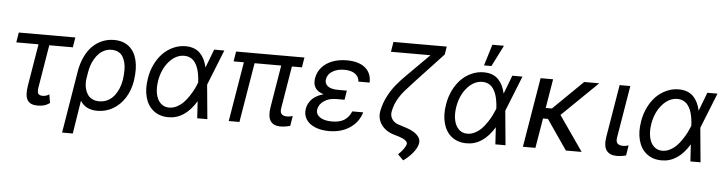

<svg xmlns="http://www.w3.org/2000/svg" viewBox="-54 -1035 5654 1499"><g transform="rotate(5 2773.5 -285.0)"><path d="M502.8 -545.5 490.1 -467.3H305.4L250 -132.1Q247.5 -119 247.7 -108.8Q247.9 -98.7 249.3 -92.3Q250.7 -85.9 255 -81.3Q259.2 -76.7 262.6 -74.4Q266 -72.1 272.4 -71Q278.8 -70 282.3 -69.8Q285.9 -69.6 292.6 -69.6Q314.6 -69.6 339.5 -85.2L350.9 -18.5Q326.3 -1.8 303.6 4.1Q280.9 9.9 254.3 9.9Q197.4 9.9 175.6 -24.5Q153.8 -58.9 166.2 -136.4L221.2 -467.3H46.9L59.7 -545.5Z M464.5 203.1 544 -279.8Q555 -346.9 580.1 -399.5Q605.1 -452.1 639.9 -485.3Q674.7 -518.5 717 -535.5Q759.2 -552.6 806.8 -552.6Q877.5 -552.6 923.1 -515.6Q968.8 -478.7 985.3 -411.8Q1001.8 -344.8 988.6 -254.3L987.2 -244.3Q974.4 -170.5 938.2 -113.1Q902 -55.8 845.9 -22.9Q789.8 9.9 723 9.9Q631.7 9.9 589.5 -57.2L548.3 203.1ZM615.8 -222.7Q614 -201 615.9 -180.2Q617.9 -159.4 625.5 -138.3Q633.2 -117.2 646.1 -101.2Q659.1 -85.2 681.1 -75.3Q703.1 -65.3 731.5 -65.3Q766 -65.3 795.5 -79.5Q824.9 -93.8 845.5 -118.8Q866.1 -143.8 880.1 -175.6Q894.2 -207.4 900.6 -244.3L902 -254.3Q907 -292.3 907.1 -325.3Q907.3 -358.3 900 -385.8Q892.8 -413.4 879.6 -433.1Q866.5 -452.8 844.6 -463.6Q822.8 -474.4 794 -474.4Q765.3 -474.4 739.9 -463.1Q714.5 -451.7 695.7 -433.1Q676.8 -414.4 662.1 -389.2Q647.4 -364 638.5 -337Q629.6 -310 625 -281.2Z M1278.4 11.4Q1209.9 10.7 1163.2 -26.3Q1116.5 -63.2 1098.7 -128.9Q1081 -194.6 1095.2 -278.4Q1104.8 -337.7 1129.8 -388.8Q1154.8 -440 1190.3 -475.9Q1225.9 -511.7 1271.5 -532.1Q1317.1 -552.6 1366.5 -552.6Q1403.8 -552.6 1433.1 -541.4Q1462.4 -530.2 1482.2 -509.2Q1502.1 -488.3 1514.9 -461.6Q1527.7 -435 1535.5 -400.6L1590.9 -545.5H1670.5L1561.1 -271.3L1560 -267.4L1585.2 0H1505.7L1497.5 -133.2Q1409.1 13.1 1278.4 11.4ZM1488.6 -278.1V-279.8Q1487.9 -296.2 1486.5 -311.4Q1485.1 -326.7 1481.2 -347.3Q1477.3 -367.9 1471.8 -385.1Q1466.3 -402.3 1456.7 -419.9Q1447.1 -437.5 1434.7 -449.8Q1422.2 -462 1403.9 -469.6Q1385.7 -477.3 1363.6 -477.3Q1297.6 -477.3 1244.9 -417.8Q1192.1 -358.3 1176.1 -265.6Q1166.9 -208.1 1176.1 -162.5Q1185.4 -116.8 1212.4 -90.4Q1239.3 -63.9 1279.8 -63.9Q1310.7 -63.9 1340.2 -79.4Q1369.7 -94.8 1391.3 -117.2Q1413 -139.6 1433.1 -169.9Q1453.1 -200.3 1465.2 -224.6Q1477.3 -248.9 1487.2 -274.1Z M2298.3 -545.5 2285.5 -467.3H2207L2152 -134.9Q2148.8 -116.8 2152.2 -104.2Q2155.5 -91.6 2164.1 -85.8Q2172.6 -79.9 2181.8 -77.6Q2191.1 -75.3 2203.1 -75.3Q2222.3 -75.3 2247.2 -82.4L2234.4 -4.3Q2192.8 7.1 2159.1 7.1Q2045.1 7.1 2068.2 -134.9L2123.2 -467.3H1914.4L1836.6 0H1752.8L1830.6 -467.3H1750L1762.8 -545.5Z M2642 -261.4H2641.7L2639.2 -244.3H2573.9Q2517.8 -244.3 2478.9 -217.9Q2440 -191.4 2433.2 -152Q2427.2 -113.6 2460.6 -90.2Q2494 -66.8 2555.4 -66.8Q2614.7 -66.8 2650.9 -89.1Q2687.1 -111.5 2707.4 -159.1H2792.6Q2770.2 -81.7 2702.4 -35.9Q2634.6 9.9 2538.4 9.9Q2475.9 9.9 2428.8 -9.8Q2381.7 -29.5 2359 -65.5Q2336.3 -101.6 2343.8 -147.7Q2346.2 -162.3 2351.4 -175.8Q2356.5 -189.3 2366.5 -204.2Q2376.4 -219.1 2390.3 -231.4Q2404.1 -243.6 2425.2 -254.8Q2446.4 -266 2472.3 -272.7Q2380 -300.1 2394.9 -392Q2403.4 -441.8 2435.7 -478.2Q2468 -514.6 2518.3 -533.6Q2568.5 -552.6 2630.7 -552.6Q2723.7 -552.6 2774.3 -511Q2824.9 -469.5 2822.4 -394.9H2734.4Q2732.6 -432.9 2702.1 -455.1Q2671.5 -477.3 2617.9 -477.3Q2561.8 -477.3 2524.3 -453.8Q2486.9 -430.4 2480.1 -392Q2474.8 -356.9 2501.1 -336.8Q2527.3 -316.8 2585.2 -316.8H2650.6Z M2980.1 -727.3H3397.7L3387.8 -664.8L3184.7 -447.4Q3114.7 -371.4 3098.7 -353Q3050.8 -295.8 3030.2 -243.3Q3020.6 -218 3014.2 -188.9Q3006.7 -153.8 3023.8 -126.4Q3040.8 -99.1 3075.3 -88.1L3137.8 -68.2Q3195.3 -49.7 3224.8 -20.4Q3254.3 8.9 3248.6 42.6Q3243.3 76.3 3213.1 114.9Q3182.9 153.4 3136.4 187.5L3092.3 143.5Q3117.5 120 3133.9 96.8Q3150.2 73.5 3153.4 56.8Q3155.2 43.3 3137.8 29.5Q3120.4 15.6 3088.1 5.7L3045.5 -7.1Q2978.7 -27.7 2945.7 -76.3Q2912.6 -125 2926.1 -187.5Q2938.2 -244.7 2964 -295.5Q2989.7 -346.2 3024.9 -389.9Q3060 -433.6 3115.1 -487.2L3277 -649.1H2967.3Z M3615.1 11.4Q3546.5 10.7 3499.8 -26.3Q3453.1 -63.2 3435.4 -128.9Q3417.6 -194.6 3431.8 -278.4Q3441.4 -337.7 3466.4 -388.8Q3491.5 -440 3527 -475.9Q3562.5 -511.7 3608.1 -532.1Q3653.8 -552.6 3703.1 -552.6Q3740.4 -552.6 3769.7 -541.4Q3799 -530.2 3818.9 -509.2Q3838.8 -488.3 3851.6 -461.6Q3864.3 -435 3872.2 -400.6L3927.6 -545.5H4007.1L3897.7 -271.3L3896.7 -267.4L3921.9 0H3842.3L3834.2 -133.2Q3745.7 13.1 3615.1 11.4ZM3825.3 -278.1V-279.8Q3824.6 -296.2 3823.2 -311.4Q3821.7 -326.7 3817.8 -347.3Q3813.9 -367.9 3808.4 -385.1Q3802.9 -402.3 3793.3 -419.9Q3783.7 -437.5 3771.3 -449.8Q3758.9 -462 3740.6 -469.6Q3722.3 -477.3 3700.3 -477.3Q3634.2 -477.3 3581.5 -417.8Q3528.8 -358.3 3512.8 -265.6Q3503.6 -208.1 3512.8 -162.5Q3522 -116.8 3549 -90.4Q3576 -63.9 3616.5 -63.9Q3647.4 -63.9 3676.8 -79.4Q3706.3 -94.8 3728 -117.2Q3749.6 -139.6 3769.7 -169.9Q3789.8 -200.3 3801.8 -224.6Q3813.9 -248.9 3823.9 -274.1ZM3700.3 -606.5 3751.4 -772.7H3842.3L3758.5 -606.5Z M4247.2 -545.5 4209.2 -317.5H4257.8L4490.8 -545.5H4608.7L4328.8 -273.1L4518.5 0H4394.9L4234 -233.7H4195.3L4156.2 0H4058.2L4149.1 -545.5Z M4768.5 -545.5H4852.3L4784.1 -134.9Q4780.9 -116.8 4784.3 -104.2Q4787.6 -91.6 4796.3 -85.8Q4805 -79.9 4814.5 -77.6Q4823.9 -75.3 4836.6 -75.3Q4858 -75.3 4879.3 -82.4L4866.5 -2.8Q4829.9 7.1 4792.6 7.1Q4739 7.1 4713.6 -26.5Q4688.2 -60 4700.3 -134.9Z M5143.5 11.4Q5074.9 10.7 5028.2 -26.3Q4981.5 -63.2 4963.8 -128.9Q4946 -194.6 4960.2 -278.4Q4969.8 -337.7 4994.9 -388.8Q5019.9 -440 5055.4 -475.9Q5090.9 -511.7 5136.5 -532.1Q5182.2 -552.6 5231.5 -552.6Q5268.8 -552.6 5298.1 -541.4Q5327.4 -530.2 5347.3 -509.2Q5367.2 -488.3 5380 -461.6Q5392.8 -435 5400.6 -400.6L5456 -545.5H5535.5L5426.1 -271.3L5425.1 -267.4L5450.3 0H5370.7L5362.6 -133.2Q5274.1 13.1 5143.5 11.4ZM5353.7 -278.1V-279.8Q5353 -296.2 5351.6 -311.4Q5350.1 -326.7 5346.2 -347.3Q5342.3 -367.9 5336.8 -385.1Q5331.3 -402.3 5321.7 -419.9Q5312.1 -437.5 5299.7 -449.8Q5287.3 -462 5269 -469.6Q5250.7 -477.3 5228.7 -477.3Q5162.6 -477.3 5109.9 -417.8Q5057.2 -358.3 5041.2 -265.6Q5032 -208.1 5041.2 -162.5Q5050.4 -116.8 5077.4 -90.4Q5104.4 -63.9 5144.9 -63.9Q5175.8 -63.9 5205.3 -79.4Q5234.7 -94.8 5256.4 -117.2Q5278.1 -139.6 5298.1 -169.9Q5318.2 -200.3 5330.3 -224.6Q5342.3 -248.9 5352.3 -274.1Z"/></g></svg>

Font: Karasuma Gothic
Style: Italic
Weight: 400
Italic angle: -9.39999°
Designer: Rasmus Andersson / Ryoko Nishizuka
Foundry: Genbu
Version: Version 1.00